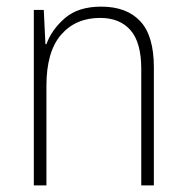

<svg xmlns="http://www.w3.org/2000/svg" viewBox="-20 -559 562 579"><path d="M285 -539Q362 -539 403 -495Q444 -451 444 -356V0H406V-351Q406 -431 373.5 -468Q341 -505 282 -505Q208 -505 164 -454Q120 -403 120 -300V0H82V-529H112L117 -426H120Q136 -470 176 -504.5Q216 -539 285 -539Z"/></svg>

Font: Noto Sans Gujarati SemiCondensed ExtraLight
Style: Regular
Weight: 200
Width: 4
Designer: Jelle Bosma - Monotype Design Team, Universal Thirst
Foundry: Monotype Imaging Inc.
Version: Version 2.106; ttfautohint (v1.8.4.7-5d5b)